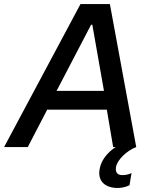

<svg xmlns="http://www.w3.org/2000/svg" viewBox="-65 -720 734 940"><path d="M-45 0H71L166 -183H458L489 0H501C457 29 429 69 423 107C413 159 440 195 500 200C522 202 549 197 569 187L579 127C565 135 546 138 528 137C509 135 499 123 503 97C509 64 554 18 602 0L473 -700H329ZM212 -275 381 -599H387L444 -275Z"/></svg>

Font: Fixel Display Medium
Style: Italic
Weight: 500
Italic angle: -10°
Designer: AlfaBravo + MacPaw
Foundry: Kyrylo Tkachov, Marchela Mozhyna, Serhii Makarenko, Maria Weinstein, Zakhar Kryvoshyya
Version: Version 1.210;Glyphs 3.2 (3217)